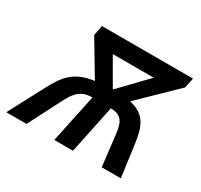

<svg xmlns="http://www.w3.org/2000/svg" viewBox="-172 -692 885 845"><g transform="rotate(30 271.0 -269.5)"><path d="M41 -178 -53 0H50L135 -166C164 -223 189 -245 243 -246L191 0H286L337 -245C388 -244 406 -221 413 -161L432 0H529L507 -163C496 -244 477 -296 395 -314L574 -488L585 -539H122L112 -488L216 -314C119 -302 81 -255 41 -178ZM303 -321 225 -456H433Z"/></g></svg>

Font: Noto Sans Medium
Style: Italic
Weight: 500
Italic angle: -12°
Designer: Monotype Design Team
Foundry: Monotype Imaging Inc.
Version: Version 2.013